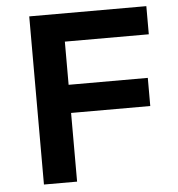

<svg xmlns="http://www.w3.org/2000/svg" viewBox="-51 -753 743 802"><g transform="rotate(-5 320.5 -352.5)"><path d="M101 0V-705H592V-587H240V-406H572V-288H240V0Z"/></g></svg>

Font: Nunito Sans 6pt
Style: Bold
Weight: 700
Version: Version 3.101;gftools[0.9.27]